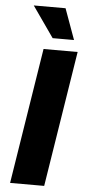

<svg xmlns="http://www.w3.org/2000/svg" viewBox="-61 -959 443 993"><g transform="rotate(5 160.0 -462.5)"><path d="M31 0 143 -705H320L208 0ZM185 -765 73 -925H238L296 -765Z"/></g></svg>

Font: Nunito Sans 7pt Condensed Black
Style: Italic
Weight: 900
Width: 3
Italic angle: -9°
Designer: Vernon Adams
Foundry: Vernon Adams
Version: Version 3.101;gftools[0.9.27]